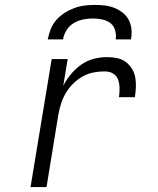

<svg xmlns="http://www.w3.org/2000/svg" viewBox="-20 -760 640 780"><path d="M104 0 190 -520H255L237 -412Q250 -437 269 -459.5Q288 -482 311 -498Q334 -514 361 -521Q388 -528 414 -528Q435 -528 455 -524Q475 -520 490 -509Q505 -498 515.5 -481.5Q526 -465 529.5 -445.5Q533 -426 532 -405.5Q531 -385 528 -365H463Q465 -377 465.5 -389Q466 -401 465 -413Q464 -425 460 -436Q456 -447 447.5 -455Q439 -463 428 -466.5Q417 -470 405 -470Q383 -470 359.5 -465.5Q336 -461 315 -449Q294 -437 276.5 -419.5Q259 -402 247 -381.5Q235 -361 228 -338.5Q221 -316 217 -294L169 0ZM174 -600Q178 -621 186 -641.5Q194 -662 209 -679Q224 -696 243 -708Q262 -720 282.5 -727.5Q303 -735 324 -737.5Q345 -740 366 -740Q387 -740 407 -737.5Q427 -735 445.5 -727.5Q464 -720 479 -708Q494 -696 503 -679Q512 -662 514 -641.5Q516 -621 512 -600H450Q453 -619 447.5 -637.5Q442 -656 428 -666.5Q414 -677 395 -681Q376 -685 357 -685Q338 -685 318 -681Q298 -677 280 -666.5Q262 -656 250.5 -637.5Q239 -619 236 -600Z"/></svg>

Font: Iosevka Light Extended Oblique
Style: Regular
Weight: 300
Width: 7
Italic angle: -9°
Monospace: yes
Designer: Belleve Invis
Foundry: Belleve Invis
Version: Version 32.5.0; ttfautohint (v1.8.4)